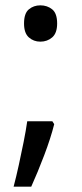

<svg xmlns="http://www.w3.org/2000/svg" viewBox="-20 -570 308 719"><path d="M70 -482Q70 -520 88 -535Q106 -550 131 -550Q157 -550 175.5 -535Q194 -520 194 -482Q194 -446 175.5 -430Q157 -414 131 -414Q106 -414 88 -430Q70 -446 70 -482ZM183 -105Q170 -53 145.5 11.5Q121 76 97 129H31Q41 91 50.5 47.5Q60 4 68.5 -38.5Q77 -81 82 -116H176Z"/></svg>

Font: Noto Sans Tifinagh Hawad
Style: Regular
Weight: 400
Designer: JamraPatel
Foundry: JamraPatel LLC
Version: Version 2.006; ttfautohint (v1.8.4.7-5d5b)